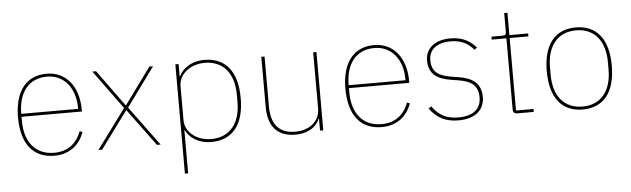

<svg xmlns="http://www.w3.org/2000/svg" viewBox="-51 -842 4056 1235"><g transform="rotate(-5 1977.0 -225.0)"><path d="M272 12C369 12 435 -41 465 -124L447 -131C416 -49 357 -7 272 -7C152 -7 83 -93 83 -229V-256H473V-266C473 -421 390 -518 268 -518C138 -518 60 -426 60 -253C60 -78 140 12 272 12ZM268 -499C377 -499 450 -412 450 -279V-275H83V-277C83 -413 150 -499 268 -499Z M581 0 757 -239H759L935 0H959L771 -255L954 -506H930L759 -271H757L586 -506H562L745 -255L557 0Z M1098 200H1119V-78H1122C1143 -34 1197 12 1286 12C1419 12 1498 -77 1498 -253C1498 -429 1419 -518 1286 -518C1197 -518 1143 -472 1122 -428H1119V-506H1098ZM1286 -7C1198 -7 1119 -62 1119 -143V-363C1119 -444 1198 -499 1286 -499C1407 -499 1475 -414 1475 -277V-229C1475 -92 1407 -7 1286 -7Z M1988 0H2009V-506H1988V-144C1988 -52 1912 -7 1829 -7C1730 -7 1674 -62 1674 -185V-506H1653V-181C1653 -55 1714 12 1827 12C1918 12 1967 -31 1985 -76H1988Z M2386 12C2483 12 2549 -41 2579 -124L2561 -131C2530 -49 2471 -7 2386 -7C2266 -7 2197 -93 2197 -229V-256H2587V-266C2587 -421 2504 -518 2382 -518C2252 -518 2174 -426 2174 -253C2174 -78 2254 12 2386 12ZM2382 -499C2491 -499 2564 -412 2564 -279V-275H2197V-277C2197 -413 2264 -499 2382 -499Z M2883 12C2986 12 3050 -38 3050 -125C3050 -214 2993 -251 2905 -265L2861 -272C2775 -286 2734 -315 2734 -390C2734 -461 2790 -499 2874 -499C2954 -499 2993 -466 3024 -431L3040 -445C3007 -482 2961 -518 2873 -518C2783 -518 2713 -474 2713 -389C2713 -301 2768 -266 2857 -252L2901 -245C2985 -232 3029 -200 3029 -124C3029 -49 2978 -7 2883 -7C2809 -7 2760 -30 2714 -93L2696 -81C2743 -15 2802 12 2883 12Z M3368 0V-19H3255V-487H3376V-506H3255V-650H3234V-531C3234 -513 3229 -506 3211 -506H3139V-487H3234V-29C3234 -9 3243 0 3263 0Z M3684 12C3816 12 3894 -78 3894 -253C3894 -428 3816 -518 3684 -518C3552 -518 3474 -428 3474 -253C3474 -78 3552 12 3684 12ZM3684 -7C3564 -7 3497 -93 3497 -229V-277C3497 -413 3564 -499 3684 -499C3804 -499 3871 -413 3871 -277V-229C3871 -93 3804 -7 3684 -7Z"/></g></svg>

Font: IBM Plex Thai Looped Thin
Style: Regular
Weight: 100
Designer: Mike Abbink, Paul van der Laan, Pieter van Rosmalen, Ben Mitchell, Mark Frömberg
Foundry: Bold Monday
Version: Version 1.0